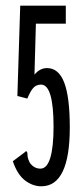

<svg xmlns="http://www.w3.org/2000/svg" viewBox="-20 -643 290 674"><path d="M125 11Q95 11 68 -9.5Q41 -30 25 -77L65 -107L72 -113L76 -107Q76 -100 77 -92.5Q78 -85 85 -71Q100 -51 122 -51Q145 -51 156.5 -89Q168 -127 168 -198Q168 -346 124 -346Q107 -346 96.5 -334Q86 -322 76 -297L41 -306L51 -623H211V-560H106L101 -381Q110 -392 121 -398Q132 -404 145 -404Q186 -404 205.5 -353Q225 -302 225 -196Q225 11 125 11Z"/></svg>

Font: Inconsolata UltraCondensed Medium
Style: Regular
Weight: 500
Width: 1
Monospace: yes
Designer: Raph Levien, Cyreal, Brenton Simpson
Foundry: Raph Levien, Cyreal, Google
Version: Version 3.001; ttfautohint (v1.8.2.53-6de2)